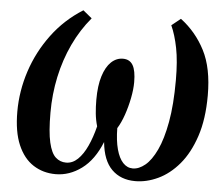

<svg xmlns="http://www.w3.org/2000/svg" viewBox="-53 -812 1028 884"><g transform="rotate(5 461.0 -370.5)"><path d="M235.1 11Q177.2 11 131.9 -18.1Q86.6 -47.1 60.6 -107.4Q34.7 -167.7 34.7 -261Q34.7 -356 65.1 -448.7Q95.6 -541.5 154.2 -620.2Q212.7 -698.9 297.2 -751.8L338.2 -718.1Q289.2 -659.9 255.4 -588Q221.6 -516 204.3 -435.3Q187.1 -354.6 187.1 -269.4Q187.1 -180.2 198.4 -131.8Q209.6 -83.4 230.1 -64.8Q250.6 -46.2 278.5 -46.2Q308.2 -46.2 332.5 -69.5Q356.7 -92.8 375.3 -133.2Q393.9 -173.6 406.7 -225Q398.3 -253.7 395.3 -283.7Q392.3 -313.7 392.3 -346.7Q392.3 -412.1 406.2 -456.2Q420.1 -500.4 444 -523Q468 -545.6 498.4 -545.6Q529.7 -545.6 544.3 -520.7Q558.9 -495.7 558.9 -442.1Q558.9 -409.1 550.9 -368.5Q542.9 -327.8 529.7 -289.5Q516.4 -251.2 499.8 -225Q500.5 -167.3 511.3 -127.5Q522.1 -87.7 541.4 -66.9Q560.6 -46.2 586.8 -46.2Q615.1 -46.2 643.7 -69.7Q672.3 -93.2 696.2 -143.7Q720.1 -194.3 734.7 -274.5Q749.3 -354.6 749.3 -468Q749.3 -556.6 737.4 -616.4Q725.5 -676.3 706.3 -718.4L748 -751.8Q819.1 -698.3 860.4 -617.8Q901.8 -537.3 901.8 -411.1Q901.8 -301.2 875.1 -221.4Q848.4 -141.5 804.7 -90Q761 -38.5 708.2 -13.8Q655.5 11 602.9 11Q535.8 11 494.4 -30.1Q453 -71.2 444.9 -155.9Q411.1 -71.7 354.9 -30.3Q298.8 11 235.1 11Z"/></g></svg>

Font: Merriweather Light
Style: Italic
Weight: 300
Italic angle: -7.8°
Designer: Eben Sorkin
Foundry: Eben Sorkin
Version: Version 2.101